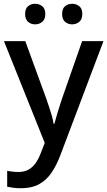

<svg xmlns="http://www.w3.org/2000/svg" viewBox="-20 -757 568 1017"><path d="M1 -539H114L226 -232Q234 -208 241.5 -186Q249 -164 255 -142.5Q261 -121 264 -101H268Q274 -125 285 -161Q296 -197 308 -233L415 -539H528L299 67Q279 120 252 159Q225 198 186.5 219Q148 240 92 240Q68 240 49.5 237.5Q31 235 18 232V148Q29 150 44.5 152Q60 154 77 154Q108 154 130 142Q152 130 167.5 108.5Q183 87 194 59L217 0ZM113 -683Q113 -711 128.5 -724Q144 -737 166 -737Q188 -737 204 -724Q220 -711 220 -683Q220 -655 204 -641.5Q188 -628 166 -628Q144 -628 128.5 -641.5Q113 -655 113 -683ZM309 -683Q309 -711 324.5 -724Q340 -737 362 -737Q384 -737 400 -724Q416 -711 416 -683Q416 -655 400 -641.5Q384 -628 362 -628Q340 -628 324.5 -641.5Q309 -655 309 -683Z"/></svg>

Font: Noto Sans Khmer Medium
Style: Regular
Weight: 500
Version: Version 2.003